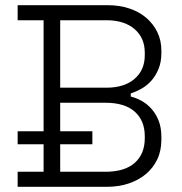

<svg xmlns="http://www.w3.org/2000/svg" viewBox="-20 -720 700 740"><path d="M212 -324V-58H386Q461 -58 499.5 -92.5Q538 -127 538 -187V-195Q538 -255 499.5 -289.5Q461 -324 386 -324ZM212 -642V-382H390Q459 -382 498.5 -416Q538 -450 538 -507V-517Q538 -574 498.5 -608Q459 -642 390 -642ZM48 0V-58H148V-642H48V-700H395Q440 -700 478 -687.5Q516 -675 543.5 -651.5Q571 -628 586.5 -596Q602 -564 602 -525V-517Q602 -480 590.5 -453Q579 -426 562 -407.5Q545 -389 524 -377.5Q503 -366 484 -360V-348Q504 -343 524.5 -332Q545 -321 562.5 -302Q580 -283 591 -256Q602 -229 602 -192V-182Q602 -139 586 -105.5Q570 -72 541.5 -48.5Q513 -25 475 -12.5Q437 0 392 0ZM48 -164V-214H336V-164Z"/></svg>

Font: Space Grotesk Light
Style: Regular
Weight: 300
Designer: Florian Karsten
Foundry: Florian Karsten
Version: Version 2.000